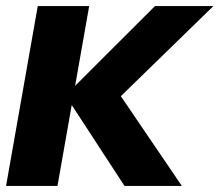

<svg xmlns="http://www.w3.org/2000/svg" viewBox="-28 -613 724 633"><path d="M-8 0H161.5L266 -593H96.5ZM181.5 -292 368.5 -294 675.5 -593H483ZM382.5 0H571.5L369 -298L186.5 -300.5Z"/></svg>

Font: Anybody
Style: Bold Italic
Weight: 700
Italic angle: -10°
Designer: Tyler Finck
Foundry: Etcetera Type Company
Version: Version 1.113;gftools[0.9.25]